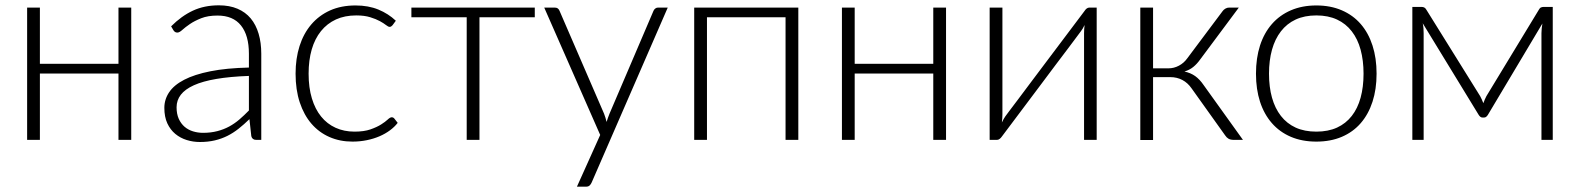

<svg xmlns="http://www.w3.org/2000/svg" viewBox="-20 -526 5942 722"><path d="M473.5 -497.5V0H425.5V-249.5H130V0H82V-497.5H130V-286H425.5V-497.5Z M916 -240.5Q845 -238 793.8 -229.2Q742.5 -220.5 709.2 -205.5Q676 -190.5 660 -169.8Q644 -149 644 -122.5Q644 -97.5 652.2 -79.2Q660.5 -61 674.2 -49.2Q688 -37.5 706 -32Q724 -26.5 743.5 -26.5Q772.5 -26.5 796.8 -32.8Q821 -39 841.8 -50.2Q862.5 -61.5 880.5 -77Q898.5 -92.5 916 -110.5ZM623.5 -427Q662.5 -466 705.5 -486Q748.5 -506 803 -506Q843 -506 873 -493.2Q903 -480.5 922.8 -456.8Q942.5 -433 952.5 -399.2Q962.5 -365.5 962.5 -324V0H943.5Q928.5 0 925 -14L918 -78Q897.5 -58 877.2 -42Q857 -26 835 -15Q813 -4 787.5 2Q762 8 731.5 8Q706 8 682 0.5Q658 -7 639.2 -22.5Q620.5 -38 609.2 -62.2Q598 -86.5 598 -120.5Q598 -152 616 -179Q634 -206 672.5 -226Q711 -246 771.2 -258Q831.5 -270 916 -272V-324Q916 -393 886.2 -430.2Q856.5 -467.5 798 -467.5Q762 -467.5 736.8 -457.5Q711.5 -447.5 694 -435.5Q676.5 -423.5 665.5 -413.5Q654.5 -403.5 647 -403.5Q641.5 -403.5 638 -406Q634.5 -408.5 632 -412.5Z M1456 -431Q1453.5 -428.5 1451.2 -426.8Q1449 -425 1445 -425Q1440 -425 1431.5 -431.8Q1423 -438.5 1408.5 -446.5Q1394 -454.5 1372.2 -461.2Q1350.5 -468 1319.5 -468Q1276.5 -468 1243.2 -452.8Q1210 -437.5 1187 -409Q1164 -380.5 1152.2 -340Q1140.5 -299.5 1140.5 -249Q1140.5 -196.5 1152.8 -156Q1165 -115.5 1187.5 -87.8Q1210 -60 1242 -45.5Q1274 -31 1313 -31Q1349 -31 1373.2 -39.5Q1397.5 -48 1413.2 -58Q1429 -68 1438 -76.5Q1447 -85 1453 -85Q1459 -85 1463 -80L1475.5 -64Q1464 -49 1446.5 -36Q1429 -23 1407 -13.5Q1385 -4 1359.2 1.2Q1333.5 6.5 1305.5 6.5Q1258 6.5 1218.8 -10.8Q1179.5 -28 1151.2 -60.8Q1123 -93.5 1107.2 -141Q1091.5 -188.5 1091.5 -249Q1091.5 -306 1106.5 -353Q1121.5 -400 1150.5 -434Q1179.5 -468 1221.2 -486.8Q1263 -505.5 1317 -505.5Q1365.5 -505.5 1403 -490Q1440.5 -474.5 1468.5 -448Z M1991 -461H1783V0H1735V-461H1527V-497.5H1991Z M2491 -497.5 2205 160Q2202 167 2197.2 171.5Q2192.5 176 2183.5 176H2149.5L2237 -18.5L2026.5 -497.5H2066Q2073.5 -497.5 2078 -493.8Q2082.5 -490 2084 -485.5L2251.5 -98.5Q2254.5 -91 2256.8 -83.2Q2259 -75.5 2261 -67.5Q2263.5 -75.5 2266.2 -83.2Q2269 -91 2272 -98.5L2437.5 -485.5Q2440 -491 2444.5 -494.2Q2449 -497.5 2454.5 -497.5Z M2982 0H2934V-461H2638.5V0H2590.5V-497.5H2982Z M3537.5 -497.5V0H3489.5V-249.5H3194V0H3146V-497.5H3194V-286H3489.5V-497.5Z M4104 -497.5V0H4056.5V-401Q4056.5 -408 4057 -416Q4057.5 -424 4058.5 -432Q4055 -425 4051.8 -419.2Q4048.5 -413.5 4045 -409Q4044 -408 4031 -390.2Q4018 -372.5 3996.8 -344.5Q3975.5 -316.5 3948.8 -281Q3922 -245.5 3894.5 -208.5Q3829.5 -122 3747 -12Q3744 -7.5 3739.2 -3.8Q3734.5 0 3729 0H3701.5V-497.5H3749.5V-96.5Q3749.5 -89.5 3749 -81.5Q3748.5 -73.5 3747.5 -65.5Q3750.5 -72.5 3754 -78.2Q3757.5 -84 3760.5 -88.5Q3761 -89.5 3774.2 -107Q3787.5 -124.5 3808.8 -152.8Q3830 -181 3856.5 -216.5Q3883 -252 3911 -289Q3976 -375.5 4058.5 -485Q4061.5 -490 4066.2 -493.8Q4071 -497.5 4076.5 -497.5Z M4577 -483.5Q4581 -489.5 4587.8 -493.5Q4594.5 -497.5 4602 -497.5H4638.5L4492.5 -301.5Q4481 -285.5 4467.2 -274.2Q4453.5 -263 4434 -257Q4457.5 -252 4474.5 -239.8Q4491.5 -227.5 4505.5 -207L4654 0H4620.5Q4607.5 0 4600 -4.2Q4592.5 -8.5 4587 -17L4461 -193.5Q4446.5 -214.5 4426.2 -225.2Q4406 -236 4380.5 -236H4316V0.5H4268V-497.5H4316V-269H4373.5Q4394.5 -269 4413.2 -279Q4432 -289 4444.5 -306.5Z M4930 -505.5Q4983.5 -505.5 5025.8 -487.2Q5068 -469 5097 -435.5Q5126 -402 5141.2 -354.8Q5156.5 -307.5 5156.5 -249Q5156.5 -190.5 5141.2 -143.5Q5126 -96.5 5097 -63Q5068 -29.5 5025.8 -11.5Q4983.5 6.5 4930 6.5Q4876.5 6.5 4834.2 -11.5Q4792 -29.5 4762.8 -63Q4733.5 -96.5 4718.2 -143.5Q4703 -190.5 4703 -249Q4703 -307.5 4718.2 -354.8Q4733.5 -402 4762.8 -435.5Q4792 -469 4834.2 -487.2Q4876.5 -505.5 4930 -505.5ZM4930 -31Q4974.5 -31 5007.8 -46.2Q5041 -61.5 5063.2 -90Q5085.5 -118.5 5096.5 -158.8Q5107.5 -199 5107.5 -249Q5107.5 -298.5 5096.5 -339Q5085.5 -379.5 5063.2 -408.2Q5041 -437 5007.8 -452.5Q4974.5 -468 4930 -468Q4885.5 -468 4852.2 -452.5Q4819 -437 4796.8 -408.2Q4774.5 -379.5 4763.2 -339Q4752 -298.5 4752 -249Q4752 -199 4763.2 -158.8Q4774.5 -118.5 4796.8 -90Q4819 -61.5 4852.2 -46.2Q4885.5 -31 4930 -31Z M5819 -500V0H5776.5V-401Q5776.5 -409.5 5777.5 -419.2Q5778.5 -429 5780 -437.5L5575 -94Q5572.5 -90 5569 -87Q5565.5 -84 5560.5 -84H5555Q5550 -84 5546.5 -87Q5543 -90 5540.5 -94L5330 -438.5Q5332 -430 5332.8 -419.8Q5333.5 -409.5 5333.5 -401V0H5291V-500H5326Q5331 -500 5335.8 -497.8Q5340.5 -495.5 5344 -489L5546 -164.5Q5552.5 -152.5 5558 -138Q5562.5 -151 5569.5 -164.5L5766.5 -489Q5770 -496 5774.8 -498Q5779.5 -500 5785 -500Z"/></svg>

Font: Lato 2
Style: Regular
Weight: 300
Designer: Lukasz Dziedzic with Adam Twardoch and Botio Nikoltchev
Foundry: tyPoland Lukasz Dziedzic
Version: Version 2.015; 2015-08-06; http://www.latofonts.com/